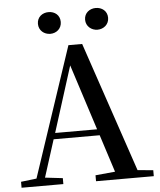

<svg xmlns="http://www.w3.org/2000/svg" viewBox="-61 -978 856 1030"><g transform="rotate(-5 367.5 -463.0)"><path d="M239 -809C272 -809 300 -832 300 -868C300 -905 272 -926 239 -926C206 -926 177 -905 177 -868C177 -832 206 -809 239 -809ZM493 -809C526 -809 555 -832 555 -868C555 -905 526 -926 493 -926C461 -926 431 -905 431 -868C431 -832 461 -809 493 -809ZM330 -631 444 -277H218ZM414 0H725V-32L641 -40L404 -740H330L97 -42L13 -32V0H238V-32L143 -43L207 -244H455L520 -42L414 -32Z"/></g></svg>

Font: GenKiMin2 TW SB
Style: Regular
Weight: 600
Version: Version 2.100;PS 2.1;hotconv 16.6.51;makeotf.lib2.5.65220 DE